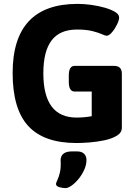

<svg xmlns="http://www.w3.org/2000/svg" viewBox="-20 -728 712 988"><path d="M374 8Q206 8 125.5 -79.5Q45 -167 45 -352Q45 -708 379 -708Q412 -708 449 -703Q486 -698 519 -688.5Q552 -679 572.5 -666.5Q593 -654 593 -638Q593 -624 582 -601.5Q571 -579 556 -561.5Q541 -544 528 -544Q522 -544 504.5 -552Q487 -560 455.5 -568Q424 -576 376 -576Q288 -576 245.5 -520Q203 -464 203 -351Q203 -123 374 -123Q413 -123 452 -130V-257H364Q334 -257 334 -307V-339Q334 -389 364 -389H567Q607 -389 607 -349V-71Q607 -45 581 -29.5Q555 -14 517 -6Q479 2 440 5Q401 8 374 8ZM317 240Q302 240 285 235Q268 230 268 218Q270 209 276.5 195.5Q283 182 288.5 158.5Q294 135 292 95Q292 75 306.5 63Q321 51 352 51H375Q401 51 413 63.5Q425 76 425 95Q425 120 413.5 145.5Q402 171 384.5 192.5Q367 214 348.5 227Q330 240 317 240Z"/></svg>

Font: Asap
Style: Bold
Weight: 700
Designer: Pablo Cosgaya
Foundry: Omnibus-Type
Version: Version 3.001; ttfautohint (v1.8.3)